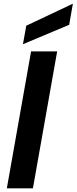

<svg xmlns="http://www.w3.org/2000/svg" viewBox="-20 -1018 414 1038"><path d="M148 -740H289L158 0H17ZM374 -998 354 -884 104 -779 122 -879Z"/></svg>

Font: SVN-Poppins SemiBold
Style: Italic
Weight: 600
Italic angle: -10°
Designer: Ninad Kale (Devanagari), Jonny Pinhorn (Latin)
Foundry: Indian Type Foundry
Version: Version 3.002 2017; ttfautohint (v1.8.3)